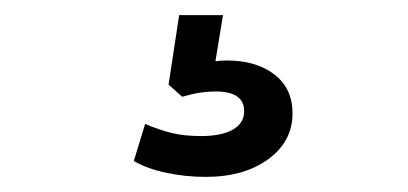

<svg xmlns="http://www.w3.org/2000/svg" viewBox="-20 -40 540 254"><path d="M252 194Q225 194 199.5 188.5Q174 183 157 173L172 124Q191 132 207.5 136Q224 140 246 140Q273 140 288 131.5Q303 123 303 107Q303 81 265 81Q255 81 245 82.5Q235 84 221 88L203 72L217 -20H275L265 41Q273 40 280 40Q319 40 343 58.5Q367 77 367 110Q367 147 335 170.5Q303 194 252 194Z"/></svg>

Font: Nunito Sans SemiBold
Style: Regular
Weight: 600
Designer: Vernon Adams
Foundry: Vernon Adams
Version: Version 3.101; ttfautohint (v1.8.4.7-5d5b);gftools[0.9.27]